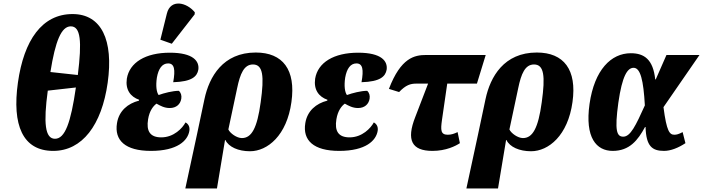

<svg xmlns="http://www.w3.org/2000/svg" viewBox="-20 -849 4002 1093"><path d="M283 10C448 10 559 -137 593 -378C627 -620 558 -769 393 -769C219 -769 116 -620 82 -379C48 -137 109 10 283 10ZM423 -422 267 -439C295 -615 329 -699 383 -699C439 -699 447 -615 423 -422ZM293 -59C236 -59 227 -149 252 -333L412 -351C383 -150 350 -59 293 -59Z M958 -600 1088 -767 1089 -779C1043 -836 951 -857 930 -772L893 -623ZM839 10C991 10 1049 -49 1058 -104C1062 -129 1050 -145 1036 -152C1019 -120 970 -67 898 -67C834 -67 812 -103 823 -170C831 -220 854 -247 871 -259C892 -247 916 -234 946 -234C984 -234 1007 -256 1012 -287C1015 -305 1010 -322 998 -332C963 -332 913 -319 883 -308C871 -324 866 -360 873 -407C882 -458 903 -488 937 -488C973 -488 979 -453 966 -381C1073 -384 1102 -414 1109 -452C1116 -500 1081 -549 947 -549C808 -549 717 -493 702 -401C693 -338 723 -298 772 -281L771 -276C708 -260 657 -218 646 -148C630 -50 693 10 839 10Z M1144 -285 1101 -82 1035 224H1215L1261 -52H1263C1282 -12 1337 12 1403 12C1503 12 1613 -78 1639 -268C1665 -452 1590 -550 1436 -550C1249 -550 1171 -412 1144 -285ZM1357 -63C1328 -63 1290 -90 1280 -112L1330 -347C1347 -429 1369 -482 1420 -482C1477 -482 1485 -417 1464 -267C1444 -119 1412 -63 1357 -63Z M1911 10C2063 10 2121 -49 2130 -104C2134 -129 2122 -145 2108 -152C2091 -120 2042 -67 1970 -67C1906 -67 1884 -103 1895 -170C1903 -220 1926 -247 1943 -259C1964 -247 1988 -234 2018 -234C2056 -234 2079 -256 2084 -287C2087 -305 2082 -322 2070 -332C2035 -332 1985 -319 1955 -308C1943 -324 1938 -360 1945 -407C1954 -458 1975 -488 2009 -488C2045 -488 2051 -453 2038 -381C2145 -384 2174 -414 2181 -452C2188 -500 2153 -549 2019 -549C1880 -549 1789 -493 1774 -401C1765 -338 1795 -298 1844 -281L1843 -276C1780 -260 1729 -218 1718 -148C1702 -50 1765 10 1911 10Z M2442 10C2519 10 2574 -18 2598 -34L2585 -97C2566 -88 2550 -82 2529 -82C2488 -82 2488 -109 2496 -166L2526 -373H2695L2745 -536H2406C2340 -536 2262 -521 2194 -343L2252 -325C2290 -365 2317 -373 2349 -373H2417L2344 -183C2292 -51 2324 10 2442 10Z M2744 -285 2701 -82 2635 224H2815L2861 -52H2863C2882 -12 2937 12 3003 12C3103 12 3213 -78 3239 -268C3265 -452 3190 -550 3036 -550C2849 -550 2771 -412 2744 -285ZM2957 -63C2928 -63 2890 -90 2880 -112L2930 -347C2947 -429 2969 -482 3020 -482C3077 -482 3085 -417 3064 -267C3044 -119 3012 -63 2957 -63Z M3468 10C3563 10 3611 -50 3652 -126H3655C3658 -16 3693 10 3760 10C3798 10 3841 -7 3882 -34L3866 -97C3844 -85 3831 -82 3819 -82C3792 -82 3775 -100 3757 -239L3962 -536H3774L3713 -397H3710C3698 -511 3647 -546 3571 -546C3459 -546 3364 -452 3336 -257C3309 -65 3375 10 3468 10ZM3528 -71C3491 -71 3478 -104 3500 -264C3522 -418 3552 -463 3587 -463C3626 -463 3643 -392 3651 -249C3599 -134 3569 -71 3528 -71Z"/></svg>

Font: Noto Serif Condensed Black
Style: Italic
Weight: 900
Width: 3
Italic angle: -12°
Designer: Monotype Design Team
Foundry: Monotype Imaging Inc.
Version: Version 2.013